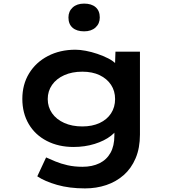

<svg xmlns="http://www.w3.org/2000/svg" viewBox="-20 -816 958 1066"><path d="M452 230Q365 230 297 210.5Q229 191 187 163L236 58Q258 68 288 80.5Q318 93 355.5 101.5Q393 110 438 110Q492 110 532 90.5Q572 71 593.5 32.5Q615 -6 615 -63V-126L639 -121Q632 -90 596 -62Q560 -34 505.5 -17Q451 0 388 0Q305 0 240 -33.5Q175 -67 139.5 -127.5Q104 -188 104 -267Q104 -347 141.5 -408.5Q179 -470 246 -505Q313 -540 399 -540Q424 -540 456 -534Q488 -528 520.5 -517Q553 -506 581.5 -491.5Q610 -477 627.5 -457.5Q645 -438 646 -416L617 -408L621 -529H757V-69Q757 6 733 62.5Q709 119 667 156Q625 193 570 211.5Q515 230 452 230ZM437 -114Q492 -114 533 -133Q574 -152 596.5 -186.5Q619 -221 619 -266Q619 -311 596.5 -345Q574 -379 533.5 -398.5Q493 -418 437 -418Q380 -418 336.5 -398.5Q293 -379 269 -344.5Q245 -310 245 -266Q245 -222 269 -187.5Q293 -153 336.5 -133.5Q380 -114 437 -114ZM447 -642Q406 -642 383 -662Q360 -682 360 -719Q360 -753 383.5 -774.5Q407 -796 447 -796Q488 -796 511 -776Q534 -756 534 -719Q534 -685 510.5 -663.5Q487 -642 447 -642Z"/></svg>

Font: Lexend Peta SemiBold
Style: Regular
Weight: 600
Designer: Bonnie Shaver-Troup, Thomas Jockin
Foundry: Lexend
Version: Version 1.007